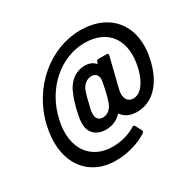

<svg xmlns="http://www.w3.org/2000/svg" viewBox="-158 -812 1081 1068"><g transform="rotate(-30 382.5 -278.0)"><path d="M482 -642C295 -642 109 -498 58 -276C9 -59 116 86 295 86C374 86 449 61 499 28C505 24 506 17 503 11L482 -28C479 -34 473 -35 466 -31C434 -9 379 10 317 10C183 10 95 -95 134 -269C174 -452 319 -569 468 -569C617 -569 698 -465 656 -293C636 -215 598 -165 551 -165C512 -165 494 -199 507 -252L554 -440C556 -448 552 -453 545 -453H491C484 -453 480 -450 478 -442L476 -436C475 -431 473 -431 470 -434C454 -452 430 -459 407 -459C346 -459 296 -420 271 -351C263 -333 255 -307 247 -277C241 -247 233 -217 233 -196C228 -131 268 -91 334 -91C367 -91 404 -102 431 -132C434 -134 435 -134 438 -132C457 -105 489 -90 532 -90C630 -90 705 -165 737 -294C788 -502 678 -642 482 -642ZM352 -158C323 -158 308 -178 311 -209C311 -222 315 -242 324 -273C330 -303 338 -326 343 -340C354 -369 380 -390 409 -390C438 -390 453 -369 449 -340C446 -325 444 -310 439 -288L429 -246C424 -231 421 -220 417 -209C405 -179 381 -158 352 -158Z"/></g></svg>

Font: Barlow Semi Condensed SemiBold
Style: Italic
Weight: 600
Width: 4
Italic angle: -7°
Designer: Jeremy Tribby
Foundry: Tribby Type
Version: Version 1.422;hotconv 1.0.109;makeotfexe 2.5.65596